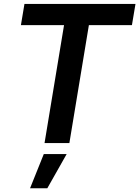

<svg xmlns="http://www.w3.org/2000/svg" viewBox="-20 -748 728 1004"><path d="M89.4 -616.7 107.9 -727.5H688.5L669.9 -616.7H444.8L342.8 0H212.9L314.9 -616.7ZM137.2 236.3 209 57.6H328.6L227.5 236.3Z"/></svg>

Font: Inter 24pt SemiBold
Style: Italic
Weight: 600
Italic angle: -9.3988°
Designer: Rasmus Andersson
Foundry: rsms
Version: Version 4.001;git-66647c0bb